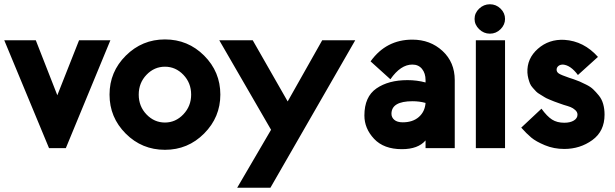

<svg xmlns="http://www.w3.org/2000/svg" viewBox="-35 -695 2884 901"><path d="M-15 -506H133L234 -248L336 -506H483L274 0H195Z M999 -251Q999 -145 923 -68.5Q847 8 739 8Q631 8 555 -68Q479 -144 479 -251Q479 -358 555.5 -434Q632 -510 739 -510Q847 -510 923 -434Q999 -358 999 -251ZM862 -251Q862 -306 825.5 -344Q789 -382 739 -382Q689 -382 652.5 -344Q616 -306 616 -251Q616 -196 652.5 -158Q689 -120 739 -120Q789 -120 825.5 -158.5Q862 -197 862 -251Z M1237 -86 994 -506H1151L1315 -219L1477 -506H1632L1234 186H1078Z M1797 -323 1704 -407Q1777 -509 1900 -509Q1984 -509 2041.5 -456Q2099 -403 2099 -319V0H1962V-36Q1927 5 1851 5Q1766 5 1720.5 -43.5Q1675 -92 1675 -153Q1675 -241 1731.5 -280Q1788 -319 1877 -319Q1922 -319 1962 -308V-319Q1962 -351 1945.5 -371.5Q1929 -392 1900 -392Q1845 -392 1797 -323ZM1901 -220Q1802 -220 1802 -161Q1802 -144 1815.5 -132.5Q1829 -121 1855 -121Q1902 -121 1930.5 -146Q1959 -171 1962 -212Q1933 -220 1901 -220Z M2192 -606Q2192 -634 2213.5 -654.5Q2235 -675 2264 -675Q2293 -675 2314 -654.5Q2335 -634 2335 -606Q2335 -579 2314 -558Q2293 -537 2264 -537Q2235 -537 2213.5 -558Q2192 -579 2192 -606ZM2198 0V-506H2335V0Z M2771 -428 2677 -343Q2643 -389 2607 -392Q2593 -392 2585 -385Q2577 -378 2577 -368Q2577 -357 2587.5 -350Q2598 -343 2636 -330Q2637 -330 2656 -323.5Q2675 -317 2685 -312.5Q2695 -308 2715.5 -298Q2736 -288 2748.5 -276Q2761 -264 2775 -247Q2789 -230 2795.5 -207Q2802 -184 2802 -157Q2802 -79 2744.5 -37.5Q2687 4 2613 4Q2564 4 2522 -13.5Q2480 -31 2458 -49.5Q2436 -68 2411 -96L2506 -185Q2532 -149 2555.5 -134Q2579 -119 2613 -119Q2641 -119 2658 -129.5Q2675 -140 2675 -157Q2675 -169 2664.5 -178.5Q2654 -188 2642.5 -192.5Q2631 -197 2610 -203Q2607 -204 2588.5 -210.5Q2570 -217 2565 -219Q2560 -221 2543 -228Q2526 -235 2520.5 -239Q2515 -243 2501 -251Q2487 -259 2481 -265.5Q2475 -272 2465.5 -282.5Q2456 -293 2452 -303Q2448 -313 2444.5 -326Q2441 -339 2440 -354Q2437 -420 2489 -466Q2541 -512 2614 -508Q2705 -502 2771 -428Z"/></svg>

Font: LilGrotesk Bold
Style: Regular
Weight: 700
Designer: BSozoo
Foundry: BSozoo
Version: Version 1.001;PS 001.001;hotconv 1.0.70;makeotf.lib2.5.58329